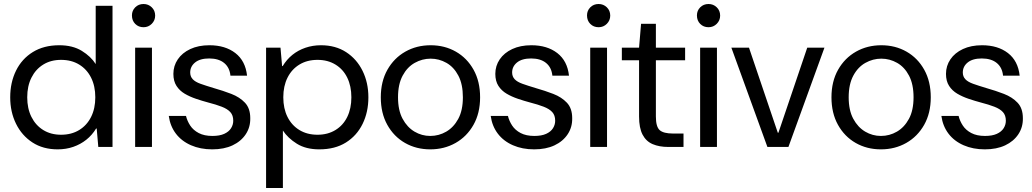

<svg xmlns="http://www.w3.org/2000/svg" viewBox="-20 -734 5157 959"><path d="M268 12Q195 12 142 -22.5Q89 -57 60 -116Q31 -175 31 -248Q31 -322 60 -381Q89 -440 144 -474Q199 -508 276 -508Q343 -508 388.5 -480Q434 -452 458 -414V-705H542V0H471L463 -92H460Q440 -59 411 -36Q382 -13 346 -0.5Q310 12 268 12ZM285 -61Q337 -61 375.5 -84.5Q414 -108 435 -150Q456 -192 456 -248Q456 -304 435 -346Q414 -388 375.5 -411.5Q337 -435 285 -435Q234 -435 196 -411.5Q158 -388 137 -346Q116 -304 116 -248Q116 -192 137 -150Q158 -108 196 -84.5Q234 -61 285 -61Z M655 0V-496H739V0ZM697 -598Q672 -598 655.5 -614.5Q639 -631 639 -657Q639 -681 655.5 -697.5Q672 -714 697 -714Q721 -714 738 -697.5Q755 -681 755 -656Q755 -632 738 -615Q721 -598 697 -598Z M1040 12Q981 12 934 -8.5Q887 -29 858.5 -66.5Q830 -104 823 -155H909Q915 -130 930 -107Q945 -84 972.5 -69.5Q1000 -55 1041 -55Q1077 -55 1100 -65.5Q1123 -76 1134 -93.5Q1145 -111 1145 -131Q1145 -158 1130.5 -174Q1116 -190 1087.5 -201Q1059 -212 1020 -222Q990 -230 959 -240.5Q928 -251 902.5 -266Q877 -281 861.5 -305Q846 -329 846 -365Q846 -405 868 -437.5Q890 -470 930.5 -489Q971 -508 1026 -508Q1105 -508 1155.5 -469Q1206 -430 1214 -356H1131Q1127 -397 1099.5 -419.5Q1072 -442 1025 -442Q979 -442 954.5 -422Q930 -402 930 -372Q930 -352 942.5 -338.5Q955 -325 981.5 -315.5Q1008 -306 1048 -294Q1094 -281 1135.5 -265Q1177 -249 1203.5 -221Q1230 -193 1230 -144Q1231 -99 1207.5 -63.5Q1184 -28 1141.5 -8Q1099 12 1040 12Z M1309 205V-496H1381L1389 -404H1392Q1412 -437 1440.5 -460Q1469 -483 1505.5 -495.5Q1542 -508 1583 -508Q1656 -508 1709 -473.5Q1762 -439 1791 -380Q1820 -321 1820 -248Q1820 -174 1791 -115Q1762 -56 1707.5 -22Q1653 12 1575 12Q1508 12 1463 -16Q1418 -44 1393 -82V205ZM1566 -61Q1617 -61 1655.5 -84.5Q1694 -108 1714.5 -150Q1735 -192 1735 -248Q1735 -304 1714.5 -346Q1694 -388 1655.5 -411.5Q1617 -435 1566 -435Q1514 -435 1475.5 -411.5Q1437 -388 1416 -346Q1395 -304 1395 -248Q1395 -192 1416 -150Q1437 -108 1475.5 -84.5Q1514 -61 1566 -61Z M2129 12Q2059 12 2003 -20Q1947 -52 1914.5 -110.5Q1882 -169 1882 -248Q1882 -327 1915 -385.5Q1948 -444 2004.5 -476Q2061 -508 2131 -508Q2201 -508 2257 -476Q2313 -444 2345.5 -385.5Q2378 -327 2378 -248Q2378 -169 2345 -110.5Q2312 -52 2255.5 -20Q2199 12 2129 12ZM2129 -55Q2172 -55 2209 -76.5Q2246 -98 2269 -140.5Q2292 -183 2292 -248Q2292 -313 2269.5 -356Q2247 -399 2210 -420Q2173 -441 2131 -441Q2089 -441 2051.5 -420Q2014 -399 1991 -356Q1968 -313 1968 -248Q1968 -183 1991 -140.5Q2014 -98 2050.5 -76.5Q2087 -55 2129 -55Z M2648 12Q2589 12 2542 -8.5Q2495 -29 2466.5 -66.5Q2438 -104 2431 -155H2517Q2523 -130 2538 -107Q2553 -84 2580.5 -69.5Q2608 -55 2649 -55Q2685 -55 2708 -65.5Q2731 -76 2742 -93.5Q2753 -111 2753 -131Q2753 -158 2738.5 -174Q2724 -190 2695.5 -201Q2667 -212 2628 -222Q2598 -230 2567 -240.5Q2536 -251 2510.5 -266Q2485 -281 2469.5 -305Q2454 -329 2454 -365Q2454 -405 2476 -437.5Q2498 -470 2538.5 -489Q2579 -508 2634 -508Q2713 -508 2763.5 -469Q2814 -430 2822 -356H2739Q2735 -397 2707.5 -419.5Q2680 -442 2633 -442Q2587 -442 2562.5 -422Q2538 -402 2538 -372Q2538 -352 2550.5 -338.5Q2563 -325 2589.5 -315.5Q2616 -306 2656 -294Q2702 -281 2743.5 -265Q2785 -249 2811.5 -221Q2838 -193 2838 -144Q2839 -99 2815.5 -63.5Q2792 -28 2749.5 -8Q2707 12 2648 12Z M2928 0V-496H3012V0ZM2970 -598Q2945 -598 2928.5 -614.5Q2912 -631 2912 -657Q2912 -681 2928.5 -697.5Q2945 -714 2970 -714Q2994 -714 3011 -697.5Q3028 -681 3028 -656Q3028 -632 3011 -615Q2994 -598 2970 -598Z M3318 0Q3273 0 3240 -14Q3207 -28 3189.5 -61.5Q3172 -95 3172 -152V-433H3086V-496H3172L3182 -615H3256V-496H3402V-433H3256V-152Q3256 -101 3275 -84Q3294 -67 3342 -67H3394V0Z M3477 0V-496H3561V0ZM3519 -598Q3494 -598 3477.5 -614.5Q3461 -631 3461 -657Q3461 -681 3477.5 -697.5Q3494 -714 3519 -714Q3543 -714 3560 -697.5Q3577 -681 3577 -656Q3577 -632 3560 -615Q3543 -598 3519 -598Z M3813 0 3633 -496H3721L3865 -71H3868L4012 -496H4098L3918 0Z M4380 12Q4310 12 4254 -20Q4198 -52 4165.5 -110.5Q4133 -169 4133 -248Q4133 -327 4166 -385.5Q4199 -444 4255.5 -476Q4312 -508 4382 -508Q4452 -508 4508 -476Q4564 -444 4596.5 -385.5Q4629 -327 4629 -248Q4629 -169 4596 -110.5Q4563 -52 4506.5 -20Q4450 12 4380 12ZM4380 -55Q4423 -55 4460 -76.5Q4497 -98 4520 -140.5Q4543 -183 4543 -248Q4543 -313 4520.5 -356Q4498 -399 4461 -420Q4424 -441 4382 -441Q4340 -441 4302.5 -420Q4265 -399 4242 -356Q4219 -313 4219 -248Q4219 -183 4242 -140.5Q4265 -98 4301.5 -76.5Q4338 -55 4380 -55Z M4899 12Q4840 12 4793 -8.5Q4746 -29 4717.5 -66.5Q4689 -104 4682 -155H4768Q4774 -130 4789 -107Q4804 -84 4831.5 -69.5Q4859 -55 4900 -55Q4936 -55 4959 -65.5Q4982 -76 4993 -93.5Q5004 -111 5004 -131Q5004 -158 4989.5 -174Q4975 -190 4946.5 -201Q4918 -212 4879 -222Q4849 -230 4818 -240.5Q4787 -251 4761.5 -266Q4736 -281 4720.5 -305Q4705 -329 4705 -365Q4705 -405 4727 -437.5Q4749 -470 4789.5 -489Q4830 -508 4885 -508Q4964 -508 5014.5 -469Q5065 -430 5073 -356H4990Q4986 -397 4958.5 -419.5Q4931 -442 4884 -442Q4838 -442 4813.5 -422Q4789 -402 4789 -372Q4789 -352 4801.5 -338.5Q4814 -325 4840.5 -315.5Q4867 -306 4907 -294Q4953 -281 4994.5 -265Q5036 -249 5062.5 -221Q5089 -193 5089 -144Q5090 -99 5066.5 -63.5Q5043 -28 5000.5 -8Q4958 12 4899 12Z"/></svg>

Font: DM Sans 9pt 36pt
Style: Regular
Weight: 400
Version: Version 4.004;gftools[0.9.30]